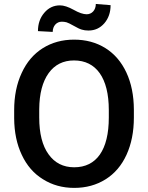

<svg xmlns="http://www.w3.org/2000/svg" viewBox="-20 -916 730 946"><path d="M452.1 -896.5C452.1 -865.7 432.1 -845.7 407.2 -845.7C390.1 -845.7 368.7 -853 342.8 -867.7C316.4 -882.3 293.9 -889.6 275.4 -889.6C244.6 -889.6 218.8 -877.4 198.2 -853C177.2 -828.6 167 -798.3 167 -762.7L239.7 -758.8C239.7 -788.6 259.3 -809.1 284.2 -809.1C292.5 -809.1 300.3 -808.1 307.6 -806.2C314.5 -804.2 326.7 -798.3 343.8 -788.6C360.8 -778.8 374 -772.5 383.3 -770C392.6 -767.1 403.3 -765.6 416 -765.6C447.3 -765.6 473.1 -777.3 494.1 -801.3C514.6 -825.2 524.9 -855 524.9 -890.6ZM639.6 -376.5C639.2 -445.8 627 -506.8 602.5 -559.1C578.1 -611.3 543.5 -651.4 499 -679.2C454.1 -707 402.8 -720.7 344.7 -720.7C286.6 -720.7 235.4 -706.5 190.9 -678.7C146 -650.4 111.3 -609.9 86.9 -556.6C62 -503.4 49.8 -442.4 49.8 -373V-333C50.3 -265.1 62.5 -205.1 87.4 -152.8C111.8 -100.6 146.5 -60.5 191.9 -32.7C236.8 -4.4 288.1 9.8 345.7 9.8C403.8 9.8 455.6 -4.4 500.5 -32.7C544.9 -60.5 579.6 -101.1 603.5 -153.8C627.4 -206.1 639.6 -267.1 639.6 -336.9ZM516.1 -336.9C516.1 -176.8 455.1 -91.8 345.7 -91.8C291.5 -91.8 249.5 -113.3 219.2 -155.8C188.5 -198.2 173.3 -258.8 173.3 -336.9V-377.9C173.8 -454.6 189.5 -513.7 219.7 -555.7C249.5 -597.2 291.5 -618.2 344.7 -618.2C454.1 -618.2 516.1 -531.7 516.1 -374Z"/></svg>

Font: Roboto Medium
Style: Regular
Weight: 500
Designer: Google
Version: Version 2.137; 2017